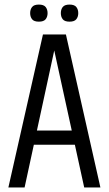

<svg xmlns="http://www.w3.org/2000/svg" viewBox="-20 -823 478 843"><path d="M112.4 -765.3Q112.4 -781.6 120.9 -792.3Q129.3 -802.9 150.7 -802.9Q171.8 -802.9 180.4 -792.3Q188.9 -781.6 188.9 -765.3Q188.9 -749.2 180.4 -738.5Q171.8 -727.9 150.7 -727.9Q129.3 -727.9 120.9 -738.5Q112.4 -749.2 112.4 -765.3ZM247.1 -765.3Q247.1 -781.6 255.5 -792.3Q264 -802.9 285.3 -802.9Q306.5 -802.9 315 -792.3Q323.6 -781.6 323.6 -765.3Q323.6 -749.2 315 -738.5Q306.5 -727.9 285.3 -727.9Q264 -727.9 255.5 -738.5Q247.1 -749.2 247.1 -765.3ZM202.8 -671.7H269.4L420.8 0H349.7ZM95.6 -249.9H334.8V-187.6H95.6ZM168.6 -671.7H233.4L88 0H16.8Z"/></svg>

Font: Khand Variable Light
Style: Regular
Weight: 300
Designer: Satya Rajpurohit
Foundry: Indian Type Foundry
Version: Version 3.000